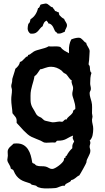

<svg xmlns="http://www.w3.org/2000/svg" viewBox="-20 -823 589 1075"><path d="M481.9 -35.2Q484.4 -32.7 485.1 -29.8Q485.8 -26.9 485.8 -23.9Q485.8 -18.6 483.9 -13.2Q481.9 -7.8 481.9 -2Q481.9 3.9 483.9 9.5Q485.8 15.1 485.8 21Q485.8 29.8 482.4 38.1Q479 46.4 474.9 54.2Q470.7 62 467.3 69.8Q463.9 77.6 463.9 85.9Q463.9 87.9 458.5 98.1Q453.1 108.4 446.3 120.8Q439.5 133.3 432.9 144.5Q426.3 155.8 423.8 159.2Q417.5 161.6 412.6 165.5Q407.7 169.4 402.6 173.6Q397.5 177.7 391.8 180.9Q386.2 184.1 378.9 185.1Q377 191.4 371.8 194.6Q366.7 197.8 360.8 200.4Q355 203.1 349.6 206.5Q344.2 210 342.8 216.8H338.9Q332.5 216.3 326.4 218Q320.3 219.7 314 222.2Q307.6 224.6 301.5 227.1Q295.4 229.5 289.1 230Q277.8 231 266.6 231.4Q255.4 231.9 244.1 231.9Q236.8 231.9 228.3 231.7Q219.7 231.4 211.2 230Q202.6 228.5 194.8 225.6Q187 222.7 182.1 216.8Q175.8 214.4 169.2 213.6Q162.6 212.9 155.8 210L149.9 204.1Q132.8 198.7 118.7 193.8Q104.5 189 93.3 181.4Q82 173.8 72.8 162.4Q63.5 150.9 56.2 132.8Q54.7 127.4 49.3 125.7Q43.9 124 40 120.1Q39.6 113.3 36.6 107.4Q33.7 101.6 30.3 95.7Q26.9 89.8 23.9 84Q21 78.1 21 70.8Q21 65.4 22.5 60.3Q23.9 55.2 23.9 48.8Q23.9 43.5 23.4 37.8Q22.9 32.2 22.9 26.9Q22.9 18.1 26.4 12Q29.8 5.9 34.7 0.7Q39.6 -4.4 45.4 -9Q51.3 -13.7 56.2 -19Q60.5 -19 64.5 -19.5Q68.4 -20 73.2 -20Q96.2 -20 111.6 -11Q127 -2 136.7 12.9Q146.5 27.8 151.9 46.6Q157.2 65.4 160.2 85Q161.1 90.3 164.8 91.1Q168.5 91.8 172.9 94.2Q175.8 96.7 178.5 99.6Q181.2 102.5 185.1 104Q197.8 108.4 210.9 107.7Q224.1 106.9 236.8 109.9Q246.1 112.8 254.4 117.9Q262.7 123 272 123Q278.8 123 288.8 117.7Q298.8 112.3 308.6 105Q318.4 97.7 326.4 89.4Q334.5 81.1 336.9 75.2Q338.4 71.8 338.4 68.4Q338.4 64.9 339.8 62L347.2 59.1V51.8L353 48.8Q358.9 37.1 366.7 26.6Q374.5 16.1 384.8 6.8V-2Q384.8 -10.3 387.7 -17.1Q390.6 -23.9 395 -30.8Q392.6 -36.6 390.9 -39.8Q389.2 -43 387.9 -46.1Q386.7 -49.3 387 -53.2Q387.2 -57.1 389.2 -64Q375 -58.6 366.2 -53.5Q357.4 -48.3 349.1 -44.2Q340.8 -40 330.3 -37.6Q319.8 -35.2 301.8 -35.2Q298.8 -35.2 297.4 -33.4Q295.9 -31.7 294.4 -29.8Q293 -27.8 291 -26.1Q289.1 -24.4 285.2 -24.9Q273.9 -25.9 262.7 -24.9Q251.5 -23.9 240.2 -23.9Q233.4 -23.9 229.7 -24.7Q226.1 -25.4 223.1 -26.9Q220.2 -28.3 217 -30.3Q213.9 -32.2 208 -35.2Q195.3 -41 181.9 -45.9Q168.5 -50.8 155.8 -57.1Q144 -63 133.1 -72.5Q122.1 -82 111.8 -92.8Q101.6 -103.5 92 -114.5Q82.5 -125.5 73.2 -134.8V-142.1Q74.2 -157.7 66.9 -167.7Q59.6 -177.7 49.8 -189Q48.8 -207.5 45.9 -227.5Q43 -247.6 43 -266.1Q43 -278.8 44.9 -292Q46.9 -305.2 46.9 -317.9Q46.9 -324.2 44.9 -330.1Q43 -335.9 43 -341.8Q43 -345.7 43.9 -349.1Q44.9 -352.5 45.9 -356.7Q46.9 -360.8 47.9 -366.5Q48.8 -372.1 48.8 -380.9Q48.8 -381.8 51.3 -389.4Q53.7 -397 56.6 -406.2Q59.6 -415.5 62.3 -424.6Q64.9 -433.6 65.9 -438Q75.7 -445.8 82.5 -454.8Q89.4 -463.9 91.8 -476.1Q99.1 -478 104.5 -482.7Q109.9 -487.3 114.5 -492.7Q119.1 -498 124.5 -502.7Q129.9 -507.3 137.2 -508.8Q136.2 -508.8 136.2 -511.2Q136.2 -515.6 140.1 -516.1Q144 -516.6 147 -518.1Q152.8 -522 158 -526.4Q163.1 -530.8 168.9 -534.2Q176.3 -538.6 186.5 -541.7Q196.8 -544.9 208.3 -547.9Q219.7 -550.8 231.4 -554.4Q243.2 -558.1 252.9 -564Q261.2 -562.5 269.3 -562.7Q277.3 -563 285.4 -563.2Q293.5 -563.5 301.5 -563Q309.6 -562.5 317.9 -560.1Q327.1 -547.9 339.8 -539.8Q352.5 -531.7 366.2 -524.9V-539.1Q365.2 -555.7 368.4 -571.8Q371.6 -587.9 378.9 -602.1Q388.7 -606.4 399.7 -609.1Q410.6 -611.8 420.9 -611.8Q428.2 -611.8 433.3 -608.2Q438.5 -604.5 442.9 -599.9Q447.3 -595.2 451.9 -590.3Q456.5 -585.4 462.9 -583Q463.4 -576.7 466.6 -570.8Q469.7 -564.9 473.1 -559.6Q476.6 -554.2 479.2 -548.3Q481.9 -542.5 481.9 -536.1Q481.9 -523.9 480.5 -512Q479 -500 479 -487.8Q479 -481.9 477.5 -476.1Q476.1 -470.2 476.1 -463.9Q476.1 -461.4 478.3 -458.5Q480.5 -455.6 481.9 -454.1Q483.4 -449.2 483.4 -443.6Q483.4 -438 483.9 -432.9Q484.4 -427.7 486.1 -423.1Q487.8 -418.5 492.2 -415Q487.3 -400.9 486.1 -386.5Q484.9 -372.1 484.9 -356.9Q484.9 -348.6 486.8 -341.1Q488.8 -333.5 488.8 -325.2Q488.8 -318.8 485.4 -313.5Q481.9 -308.1 481.9 -301.8Q481.9 -290 485.4 -278.1Q488.8 -266.1 492.2 -253.9Q496.1 -238.3 495.6 -221.9Q495.1 -205.6 495.1 -189Q495.1 -184.6 496.6 -179.9Q498 -175.3 498 -169.9Q498 -165.5 496.6 -161.6Q495.1 -157.7 495.1 -152.8Q495.1 -140.1 498.5 -127.4Q502 -114.7 502 -101.1Q502 -84 498.3 -65.9Q494.6 -47.9 481.9 -35.2ZM384.8 -296.9Q384.8 -305.2 387 -313.5Q389.2 -321.8 389.2 -330.1Q389.2 -335.9 387.2 -341.3Q385.3 -346.7 383.5 -351.8Q381.8 -356.9 380.9 -362.1Q379.9 -367.2 381.8 -373Q377 -375 373.3 -378.9Q369.6 -382.8 366.2 -387.5Q362.8 -392.1 359.6 -396.7Q356.4 -401.4 353 -404.8Q350.1 -408.7 345.5 -410.4Q340.8 -412.1 336.9 -415Q333 -418 330.6 -421.4Q328.1 -424.8 324.2 -428.2Q311.5 -438 296.6 -443.6Q281.7 -449.2 266.1 -449.2Q255.4 -449.2 247.1 -447Q238.8 -444.8 231.7 -442.4Q224.6 -439.9 218.3 -437.7Q211.9 -435.5 205.1 -435.1Q197.3 -424.3 190.4 -413.6Q183.6 -402.8 172.9 -396Q170.4 -380.4 166.7 -367.9Q163.1 -355.5 159.7 -343.5Q156.2 -331.5 153.6 -317.9Q150.9 -304.2 150.9 -286.1Q150.9 -270.5 151.1 -260.3Q151.4 -250 153.6 -241.2Q155.8 -232.4 160.2 -223.6Q164.6 -214.8 172.9 -202.1Q176.8 -195.8 180.2 -188.7Q183.6 -181.6 189 -176.8Q193.4 -172.4 199.5 -169.7Q205.6 -167 210.9 -164.1Q215.3 -161.1 220.9 -155.3Q226.6 -149.4 231 -147.9Q231.4 -147.5 237.8 -146Q244.1 -144.5 252 -142.8Q259.8 -141.1 266.4 -139.6Q272.9 -138.2 273.9 -138.2Q287.6 -138.2 300.5 -141.1Q313.5 -144 327.1 -141.1Q331.5 -141.6 334 -144.3Q336.4 -147 338.9 -149.4Q341.3 -151.9 344.2 -153.6Q347.2 -155.3 353 -153.8Q355 -159.7 359.1 -164.1Q363.3 -168.5 367.9 -172.4Q372.6 -176.3 377 -180.2Q381.3 -184.1 384.8 -189Q388.2 -192.9 388.7 -197.5Q389.2 -202.1 392.1 -206.1Q394.5 -208.5 398.2 -210Q401.9 -211.4 401.9 -215.8Q401.9 -229.5 399.2 -241.2Q396.5 -252.9 393.3 -262.9Q390.1 -272.9 387.5 -281.2Q384.8 -289.6 384.8 -296.9ZM355 -681.2Q355 -676.3 353.3 -671.9Q351.6 -667.5 349.4 -663.3Q347.2 -659.2 345.2 -654.8Q343.3 -650.4 342.8 -645.5Q333 -641.6 325.2 -637.9Q317.4 -634.3 307.1 -635.3H300.8Q301.3 -637.2 300 -638.7Q298.8 -640.1 297.4 -641.1Q295.9 -642.1 293.9 -643.1Q292 -644 291 -645.5Q286.6 -650.4 283.9 -657.7Q281.2 -665 277.1 -672.4Q272.9 -679.7 266.8 -685.3Q260.7 -690.9 250 -692.4Q250 -697.8 246.8 -700.2Q243.7 -702.6 241.7 -707.5Q231.4 -704.1 226.3 -695.1Q221.2 -686 218.8 -676.3Q210 -670.4 204.6 -663.3Q199.2 -656.2 193.4 -649.7Q187.5 -643.1 179.7 -638.7Q171.9 -634.3 158.7 -634.3Q155.8 -634.3 153.6 -634.8Q151.4 -635.3 148.9 -635.3Q142.1 -641.1 138.4 -648.2Q134.8 -655.3 134.8 -664.1Q134.8 -670.4 136 -676.8Q137.2 -683.1 138.7 -689.5Q145 -693.4 147.2 -700.9Q149.4 -708.5 150.9 -715.3Q168 -726.1 178.2 -741.9Q188.5 -757.8 192.9 -777.3Q196.8 -777.8 198.7 -780.3Q200.7 -782.7 202.1 -785.9Q203.6 -789.1 204.6 -792.2Q205.6 -795.4 208 -797.4Q208.5 -797.9 212.9 -798.8Q217.3 -799.8 222.2 -800.8Q227.1 -801.8 231.2 -802.5Q235.4 -803.2 235.8 -803.2Q241.7 -803.2 246.3 -800.3Q251 -797.4 255.4 -793.5Q259.8 -789.6 264.4 -786.1Q269 -782.7 274.9 -782.2Q277.3 -776.4 282 -771.7Q286.6 -767.1 288.1 -761.2Q293.9 -761.2 298.3 -757.8Q302.7 -754.4 309.1 -754.4V-752.4Q308.1 -749 310.3 -747.3Q312.5 -745.6 311 -740.2Q316.9 -733.4 323.7 -727.3Q330.6 -721.2 338.9 -717.3Q340.3 -712.4 343 -708Q345.7 -703.6 348.4 -699.5Q351.1 -695.3 353 -690.9Q355 -686.5 355 -681.2Z"/></svg>

Font: Margarine
Style: Regular
Weight: 400
Designer: Astigmatic (AOETI)
Foundry: Astigmatic (AOETI)
Version: Version 1.000